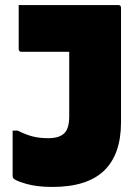

<svg xmlns="http://www.w3.org/2000/svg" viewBox="-20 -720 540 760"><path d="M171 -173Q215 -173 235 -193Q254 -212 254 -260V-515H65Q54 -515 54 -526V-700H448Q459 -700 459 -689V-236Q459 -109 392 -44.5Q325 20 187 20Q127 20 85 8Q43 -4 34 -13Q30 -17 30 -24V-203H50Q82 -187 109 -180Q136 -173 171 -173Z"/></svg>

Font: Recursive Sn Lnr St Blk
Style: Regular
Weight: 900
Version: Version 1.079;hotconv 1.0.112;makeotfexe 2.5.65598; ttfautoh